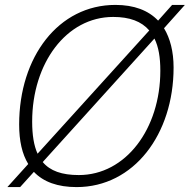

<svg xmlns="http://www.w3.org/2000/svg" viewBox="-20 -746 773 782"><path d="M10 16H62L118 -46C157 -5 215 16 292 16C525 16 687 -199 687 -471C687 -536 673 -590 648 -631L733 -726H681L624 -662C584 -704 526 -726 450 -726C218 -726 58 -514 58 -239C58 -172 70 -119 95 -78ZM111 -251C111 -488 250 -677 441 -677C508 -677 556 -659 588 -622L133 -120C118 -153 111 -196 111 -251ZM301 -33C232 -33 184 -50 154 -86L609 -589C626 -555 633 -512 633 -458C633 -221 492 -33 301 -33Z"/></svg>

Font: Geist ExtraLight
Style: Italic
Weight: 200
Italic angle: -12°
Designer: Basement.studio, Andrés Briganti, Mateo Zaragoza
Foundry: Basement.studio, Vercel, Andrés Briganti, Guido Ferreyra, Mateo Zaragoza
Version: Version 1.500